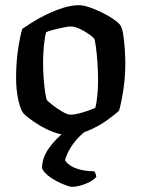

<svg xmlns="http://www.w3.org/2000/svg" viewBox="-20 -520 545 740"><path d="M242 0Q216 0 187.5 -10.5Q159 -21 134 -36Q109 -51 91.5 -64.5Q74 -78 69 -85Q58 -100 50 -137.5Q42 -175 42 -220Q42 -278 49.5 -329Q57 -380 66 -409Q79 -418 103.5 -433.5Q128 -449 159 -464Q190 -479 222.5 -489.5Q255 -500 285 -500Q301 -500 324.5 -492Q348 -484 372.5 -472Q397 -460 416 -447Q435 -434 443 -424Q451 -413 455 -386.5Q459 -360 461 -330Q463 -300 463 -277Q463 -224 455.5 -174.5Q448 -125 439 -94Q424 -79 392.5 -56.5Q361 -34 321.5 -17Q282 0 242 0ZM253 -78Q265 -78 285 -83Q305 -88 322.5 -94.5Q340 -101 347 -104Q352 -120 355 -150Q358 -180 358 -210Q358 -245 355.5 -280Q353 -315 349.5 -340.5Q346 -366 343 -371Q340 -376 324 -387.5Q308 -399 288 -408.5Q268 -418 252 -418Q243 -418 223.5 -414Q204 -410 185 -405Q166 -400 158 -396Q153 -381 149.5 -346.5Q146 -312 146 -281Q146 -247 148.5 -215Q151 -183 154.5 -161Q158 -139 161 -134Q165 -129 182 -115.5Q199 -102 219.5 -90Q240 -78 253 -78ZM257 200Q248 200 223.5 190Q199 180 175 164Q151 148 142 129Q142 88 169 50.5Q196 13 232 -14L311 -15Q286 3 268 26.5Q250 50 240.5 70.5Q231 91 231 99Q246 120 276 130Q306 140 343 140Q346 144 348.5 150Q351 156 351 162Q337 178 308.5 189Q280 200 257 200Z"/></svg>

Font: Texturina 72pt SemiBold
Style: Regular
Weight: 600
Designer: Guillermo Torres Carreño
Foundry: Omnibus-Type
Version: Version 1.002; ttfautohint (v1.8.3)